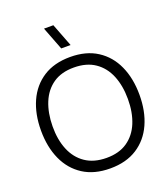

<svg xmlns="http://www.w3.org/2000/svg" viewBox="-171 -1080 1064 1215"><g transform="rotate(-20 361.5 -472.5)"><path d="M361.7 15Q254 15 180.1 -32.7Q106.2 -80.3 68.1 -164.8Q30 -249.3 30 -360Q30 -470.7 68.1 -555.2Q106.2 -639.7 180.1 -687.3Q254 -735 361.7 -735Q469.3 -735 543.2 -687.3Q617.2 -639.7 655.2 -555.2Q693.3 -470.7 693.3 -360Q693.3 -249.3 655.2 -164.8Q617.2 -80.3 543.2 -32.7Q469.3 15 361.7 15ZM361.7 -55.7Q446.2 -55.3 502.5 -94Q558.8 -132.7 587.1 -201.3Q615.3 -270 615.3 -360Q615.3 -450 587.1 -518.5Q558.8 -587 502.5 -625.5Q446.2 -664 361.7 -664.3Q277.2 -664.7 221.2 -626.2Q165.2 -587.7 136.9 -518.8Q108.7 -450 108 -360Q107.3 -270 135.6 -201.7Q163.8 -133.3 220.5 -94.7Q277.2 -56 361.7 -55.7ZM391.2 -805H328.2L268.5 -960H331.5Z"/></g></svg>

Font: Manrope Variable Light
Style: Regular
Weight: 200
Designer: Mikhail Sharanda
Foundry: Mikhail Sharanda
Version: Version 4.505